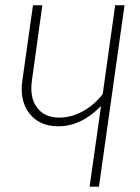

<svg xmlns="http://www.w3.org/2000/svg" viewBox="-20 -702 525 722"><path d="M413.1 -682.1H448.2L352.1 0H316.9L359.9 -303.2Q285.2 -227.1 199.2 -227.1Q128.4 -227.1 90.8 -275.1Q53.2 -323.2 64 -398.9L104 -682.1H139.2L100.1 -399.9Q90.8 -335.9 118.9 -297.9Q147 -259.8 203.1 -259.8Q248.5 -259.8 292 -283.9Q335.4 -308.1 366.2 -348.1Z"/></svg>

Font: Fira Sans Compressed UltraLight
Style: Italic
Weight: 200
Width: 3
Italic angle: -8°
Designer: Carrois Corporate & Edenspiekermann AG
Foundry: Carrois Corporate GbR & Edenspiekermann AG
Version: Version 4.203;PS 004.203;hotconv 1.0.88;makeotf.lib2.5.64775